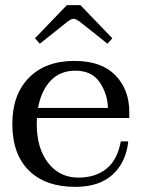

<svg xmlns="http://www.w3.org/2000/svg" viewBox="-20 -717 554 747"><path d="M135 -547 116 -568 240 -697H293L417 -568L398 -547L290 -633Q273 -644 267 -644Q258 -644 243 -633ZM124 -258Q123 -250 123 -234Q123 -140 167.5 -83Q212 -26 285 -26Q351 -26 394 -60.5Q437 -95 450 -167H479Q471 -87 419 -38.5Q367 10 273 10Q157 10 92.5 -53.5Q28 -117 28 -235Q28 -349 92.5 -414.5Q157 -480 270 -480Q374 -480 428.5 -424.5Q483 -369 483 -281V-258ZM128 -297H400Q398 -353 367.5 -397.5Q337 -442 273 -442Q214 -442 177 -403Q140 -364 128 -297Z"/></svg>

Font: TavirajRegular
Style: Regular
Weight: 400
Designer: Katatrad Team
Foundry: CadsonDemak
Version: Version 1.000